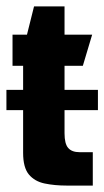

<svg xmlns="http://www.w3.org/2000/svg" viewBox="-24 -578 325 598"><path d="M184 0Q146 0 115 -6.5Q84 -13 66 -34.5Q48 -56 48 -102V-373H15V-470H60L82 -558H177V-470H263L234 -373H177V-163Q177 -130 188.5 -117Q200 -104 224 -104H265V0ZM-4 -235V-298H281V-235Z"/></svg>

Font: Smooch Sans ExtraBold
Style: Regular
Weight: 800
Designer: Robert E. Leuschke
Foundry: Robert E. Leuschke
Version: Version 1.010